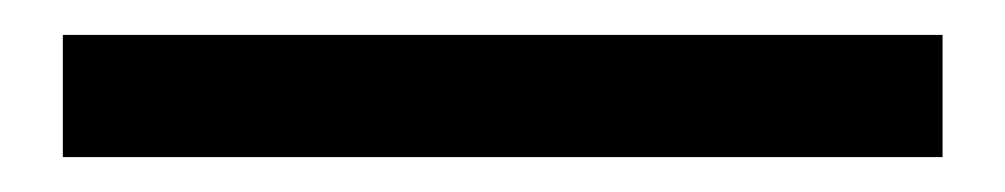

<svg xmlns="http://www.w3.org/2000/svg" viewBox="-20 71 576 110"><path d="M16 161V91H520V161Z"/></svg>

Font: Ruda
Style: Regular
Weight: 400
Designer: Mariela Monsalve and Angelina Sanchez
Foundry: Mariela Monsalve and Angelina Sanchez
Version: Version 2.000